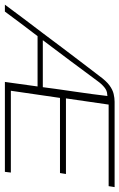

<svg xmlns="http://www.w3.org/2000/svg" viewBox="102 -632 500 805"><g transform="rotate(90 352.5 -230.0)"><path d="M-30 0Q0 -41 30 -80.5Q60 -120 89.5 -159Q119 -198 148 -237Q177 -276 207.5 -315.5Q238 -355 269 -396Q290 -425 308.5 -438.5Q327 -452 344.5 -456Q362 -460 377 -460H735Q734 -454 733 -448Q732 -442 731 -435H389L363 -256H680L676 -231Q597 -231 518.5 -231Q440 -231 361 -231L331 -25H674L671 0Q577 0 482.5 0Q388 0 294 0L313 -137H102Q76 -103 50 -68.5Q24 -34 -1 0ZM119 -159Q168 -159 217.5 -159Q267 -159 316 -159Q325 -228 335 -295Q345 -362 353 -430Q352 -430 350.5 -429.5Q349 -429 347 -429Q331 -429 316.5 -417Q302 -405 290 -388Q248 -331 205 -273.5Q162 -216 119 -159Z"/></g></svg>

Font: Genos Thin ExtraLight
Style: Italic
Weight: 250
Italic angle: -8°
Version: Version 1.010